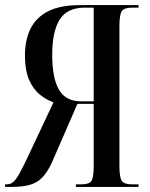

<svg xmlns="http://www.w3.org/2000/svg" viewBox="-25 -734 590 754"><path d="M-5 0V-10H1Q15 -10 26 -18.5Q37 -27 51 -52Q65 -77 88 -126L185 -332Q157 -342 131.5 -362.5Q106 -383 89.5 -420Q73 -457 73 -517Q73 -576 94.5 -620.5Q116 -665 163.5 -689.5Q211 -714 290 -714H519V-704H494Q463 -704 453.5 -690.5Q444 -677 444 -631V-82Q444 -37 453.5 -23.5Q463 -10 494 -10H519V0H273V-10H295Q325 -10 334 -23.5Q343 -37 343 -82V-326H279L178 -94Q161 -58 141.5 -37.5Q122 -17 93.5 -8.5Q65 0 21 0ZM293 -336H343V-704H308Q238 -704 209 -656.5Q180 -609 180 -520Q180 -426 207 -381Q234 -336 293 -336Z"/></svg>

Font: Noto Serif Display ExtraCondensed Medium
Style: Regular
Weight: 500
Width: 2
Designer: Monotype Design Team
Foundry: Monotype Imaging Inc.
Version: Version 2.009